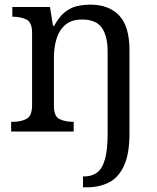

<svg xmlns="http://www.w3.org/2000/svg" viewBox="-20 -566 675 826"><path d="M337 240V193H343Q375 193 397.5 176.5Q420 160 431.5 119.5Q443 79 443 9V-345Q443 -410 418.5 -446Q394 -482 333 -482Q288 -482 261.5 -459.5Q235 -437 223.5 -400Q212 -363 212 -320V-109Q212 -65 236.5 -53.5Q261 -42 294 -42H297V0H28V-42H36Q70 -42 94 -54.5Q118 -67 118 -114V-426Q118 -470 93.5 -482Q69 -494 36 -494H33V-536H195L208 -455H213Q234 -493 257.5 -512.5Q281 -532 309 -539Q337 -546 369 -546Q448 -546 492.5 -499.5Q537 -453 537 -350V8Q537 97 513 148Q489 199 447.5 219.5Q406 240 352 240Z"/></svg>

Font: Noto Serif Test
Style: Regular
Weight: 400
Version: Version 1.000